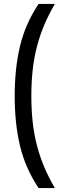

<svg xmlns="http://www.w3.org/2000/svg" viewBox="-20 -840 360 980"><path d="M55 -350Q55 -490 82 -604Q109 -718 177 -820H260Q229 -767 206.5 -714Q184 -661 169 -604Q154 -547 147 -484.5Q140 -422 140 -350Q140 -278 147 -215.5Q154 -153 169 -96Q184 -39 206.5 14Q229 67 260 120H177Q109 18 82 -96Q55 -210 55 -350Z"/></svg>

Font: Share
Style: Regular
Weight: 400
Designer: Ralph du Carrois
Version: Version 1.002